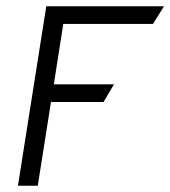

<svg xmlns="http://www.w3.org/2000/svg" viewBox="-20 -595 541 610"><path d="M100 -5 142 -271H309L342 -327H151L181 -519H466L501 -575H127L37 -5Z"/></svg>

Font: Charger Pro
Style: LitNarObl
Weight: 300
Designer: Jasper
Foundry: Cannot Into Space Fonts
Version: Version 1.09